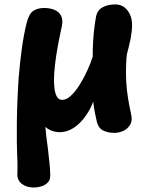

<svg xmlns="http://www.w3.org/2000/svg" viewBox="-20 -582 675 867"><path d="M132.7 264.7Q99.7 264.7 78.5 248.2Q57.3 231.8 58.3 202.7Q59.6 173.7 58.8 150.3Q58 127 57.1 104.8Q56.2 82.7 56 55.7Q55.6 20 56.1 -27.2Q56.6 -74.4 58.7 -127.4Q60.8 -180.4 64.3 -231.9Q69.7 -295.2 78.3 -360.2Q87 -425.2 100.6 -479.3Q111 -520.7 130.9 -533.3Q150.8 -546 178.8 -546Q205.7 -546 226 -537.6Q246.3 -529.1 256 -510.5Q265.7 -491.9 258.6 -460.1Q249.7 -420.6 241.3 -375.5Q233 -330.4 228.4 -289.7Q223.8 -249 223.8 -221Q223.8 -202 226.3 -181.2Q228.8 -160.4 236.8 -145.7Q244.9 -131 260.7 -131Q279.9 -131 300 -149.7Q320.1 -168.3 339 -198.1Q357.9 -227.9 373.3 -261.6Q388.8 -295.3 398.7 -326Q398.3 -360.6 400.6 -396.3Q402.8 -432.1 406.9 -462.9Q411 -493.8 414.4 -510.6Q420.8 -537.2 444.1 -549.6Q467.3 -562 500.7 -562Q534.6 -562 555.5 -535.2Q576.4 -508.4 576.4 -469Q576.4 -455.8 574.8 -440.8Q573.2 -425.8 570.1 -409Q567 -392.2 562.4 -374.2Q557.8 -356.1 552.8 -336Q550.8 -320.4 549.8 -296Q548.8 -271.6 548.8 -256Q548.8 -212.6 553.3 -174.5Q557.8 -136.4 563.4 -108.3Q569 -80.1 572.2 -65Q578.8 -37.4 567.7 -18.8Q556.7 -0.1 537 8.9Q517.3 18 496.3 18Q467.6 18 445.8 7.4Q424.1 -3.2 416.8 -34.2Q411.9 -54.7 407.8 -76.5Q403.8 -98.3 400.8 -122.9Q390.2 -94.2 374 -69.2Q357.8 -44.1 338.2 -24.9Q318.6 -5.8 295.8 4.6Q273.1 14.9 250.1 14.9Q231.6 14.9 214.9 8.8Q198.2 2.7 184.8 -8.9Q186.8 14.8 189.7 38.8Q192.7 62.9 196 86.6Q200.3 122.2 203.4 153.6Q206.6 185 206.9 209.7Q207.4 229.7 195.9 241.9Q184.3 254.1 167.3 259.4Q150.3 264.7 132.7 264.7Z"/></svg>

Font: Playpen Sans Arabic
Style: Regular
Weight: 400
Designer: Azza Alameddine, Laura Meseguer, Veronika Burian, José Scaglione
Foundry: TypeTogether
Version: Version 2.000